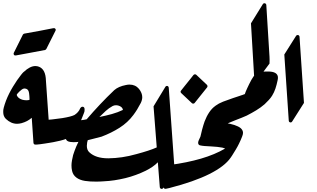

<svg xmlns="http://www.w3.org/2000/svg" viewBox="-29 -906 1987 1203"><path d="M261.2 -599.1Q260.3 -597.2 257.6 -595.2Q254.9 -593.3 253.4 -592.8L154.8 -574.2L70.3 -558.6Q62.5 -557.1 58.3 -562.7Q54.2 -568.4 57.6 -575.2L114.3 -689Q115.2 -690.9 117.9 -692.9Q120.6 -694.8 123 -695.3Q173.3 -704.1 218.5 -712.6Q263.7 -721.2 305.7 -729.5Q313.5 -731 317.9 -725.3Q322.3 -719.7 318.4 -712.9Z M276.9 -142.1 202.6 -6.3Q200.7 -2.4 197 -1Q193.4 0.5 189.9 -0.2Q186.5 -1 183.8 -3.7Q181.2 -6.3 180.7 -10.7L169.9 -168Q155.8 -155.8 140.4 -147.7Q125 -139.6 106 -134.3Q91.3 -130.4 77.6 -130.4Q40 -130.4 7.8 -161.1Q-8.8 -177.2 -8.8 -204.1Q-8.8 -210.9 -8.3 -217.8Q-7.8 -224.6 -5.4 -231.9Q0 -252.4 8.5 -274.9Q17.1 -297.4 28.3 -319.8Q39.6 -342.3 52.2 -363Q64.9 -383.8 78.1 -403.3Q92.8 -423.8 103 -437Q113.3 -450.2 119.6 -455.6V-455.1Q158.7 -492.2 192.9 -492.2Q204.1 -492.2 215.3 -487.8Q257.3 -471.2 258.8 -400.4ZM136.7 -349.1Q132.8 -350.1 130.1 -350.8Q127.4 -351.6 124.5 -351.6Q115.2 -351.6 106.4 -344.2Q89.4 -331.1 79.1 -317.9V-318.4Q76.2 -314.5 76.2 -312Q76.2 -308.1 78.6 -304.2Q87.4 -288.6 110.8 -281.2H110.4Q116.2 -279.8 122.6 -278.8Q128.9 -277.8 135.3 -277.8Q145.5 -277.8 155.3 -279.8Q155.8 -282.2 155.8 -284.9Q155.8 -287.6 155.8 -290Q155.8 -296.9 155 -304.7Q154.3 -312.5 153.3 -321.3Q150.4 -343.8 136.7 -349.1Z M737.8 -227.5Q731 -238.8 712.4 -244.6Q708.5 -245.6 704.8 -246.1Q701.2 -246.6 697.3 -246.6Q686.5 -246.6 676.8 -241.7Q653.3 -229 633.3 -210.7Q613.3 -192.4 593.8 -172.9Q634.8 -181.2 671.9 -191.4Q709 -201.7 741.2 -217.3Q741.2 -217.8 741.2 -217.8Q740.2 -221.7 737.8 -227.5ZM499.5 -205.1Q497.6 -199.2 495.8 -194.8Q494.1 -190.4 491.9 -185.1Q489.7 -179.7 486.8 -172.1Q483.9 -164.6 479 -152.8Q489.3 -153.8 497.6 -155.3Q505.9 -156.7 514.2 -158.7Q554.7 -206.1 597.7 -251.7Q640.6 -297.4 687 -341.3Q712.9 -364.3 760.7 -373.5Q767.6 -375 772.7 -375.5Q777.8 -376 782.7 -376Q819.3 -376 841.8 -349.1Q862.3 -323.2 862.3 -296.9Q862.3 -279.8 852.5 -259.3V-259.8Q831.1 -217.8 806.6 -185.5Q771.5 -138.2 720 -105.5Q668.5 -72.8 607.4 -49.8L550.8 -35.2Q510.3 -23.9 477.1 -19Q465.3 -17.1 454.3 -16.1Q443.4 -15.1 433.1 -15.1Q420.9 -15.1 412.1 -16.6Q388.7 -19.5 383.8 -35.2Q367.7 -29.3 347.7 -24.4Q327.6 -19.5 304.2 -15.1Q291 -12.7 276.9 -10.5Q262.7 -8.3 249 -6.1Q235.4 -3.9 222.9 -2.4Q210.4 -1 200.2 0Q193.8 0.5 189.9 -3.7Q186 -7.8 187 -13.7L208.5 -141.1Q209.5 -145 212.4 -147.7Q215.3 -150.4 219.2 -150.9Q307.1 -157.2 361.6 -166Q416 -174.8 437.5 -185.5Q449.2 -192.9 458.7 -203.4Q468.3 -213.9 473.6 -227.5Q480 -237.3 487.8 -237.3Q501 -237.3 501 -220.2Q501 -214.4 500.5 -210.4Q500 -206.5 499.5 -205.1Z M933.1 -239.7 1006.8 -361.3Q1008.8 -365.2 1012.5 -366.7Q1016.1 -368.2 1019.5 -367.4Q1022.9 -366.7 1025.4 -363.8Q1027.8 -360.8 1028.3 -356.4L1065.4 165.5L994.1 271.5Q988.8 279.3 981 277.1Q973.1 274.9 972.2 266.1L960 110.8Q945.3 126 926 139.2Q906.7 152.3 884.3 163.6Q854.5 178.2 822.5 189.9Q790.5 201.7 756.8 210Q722.2 218.3 688.5 223.4Q654.8 228.5 621.1 230Q609.4 231 597.4 231.4Q585.4 231.9 574.2 231.9Q554.2 231.9 536.4 231Q518.6 230 503.4 227.5Q470.2 222.2 449.5 206.5Q428.7 190.9 422.9 166Q420.4 156.2 419.7 147.7Q418.9 139.2 418.9 129.9Q418.9 116.7 422.1 98.4Q425.3 80.1 429.2 65.4Q437.5 39.1 448.7 12.2Q460 -14.6 474.1 -38.1Q486.8 -59.6 498.8 -78.4Q510.7 -97.2 521 -111.3Q524.4 -115.7 532.2 -115.7Q533.2 -115.7 535.2 -115.5Q537.1 -115.2 539.6 -113.8L538.1 -114.7Q543.9 -112.8 546.1 -109.4Q548.3 -106 548.3 -100.6Q548.3 -98.1 548.1 -96.7Q547.9 -95.2 547.4 -94.2Q515.1 -31.2 515.1 7.8Q515.1 34.2 530.8 48.3Q570.8 85.9 648.9 85.9H650.9Q692.4 85.4 735.8 79.1Q779.3 72.8 825.7 59.6Q866.2 48.8 898.9 38.1Q931.6 27.3 953.1 17.6Z M1267.6 -374.5Q1270.5 -371.1 1271 -366.9Q1271.5 -362.8 1269 -358.9Q1249 -334 1229.5 -309.6Q1210 -285.2 1190.4 -260.7Q1187 -256.8 1182.1 -256.6Q1177.2 -256.3 1173.3 -259.8L1106.4 -322.8Q1103 -326.2 1102.5 -330.3Q1102.1 -334.5 1105 -337.9Q1116.2 -352.1 1127.2 -366Q1138.2 -379.9 1149.4 -393.6Q1157.7 -404.3 1166.3 -414.6Q1174.8 -424.8 1183.1 -436Q1186.5 -439.9 1191.7 -440.4Q1196.8 -440.9 1200.7 -437.5Z M1033.2 127.9Q1143.6 113.3 1230.2 87.9Q1316.9 62.5 1381.3 24.9Q1376 22 1364.3 19H1364.7Q1349.6 16.1 1331.5 14.2Q1313.5 12.2 1291 11.2Q1269 10.3 1253.4 9Q1237.8 7.8 1227.5 5.4Q1216.3 3.9 1213.4 -5.1Q1210.4 -14.2 1217.3 -29.3Q1225.1 -47.9 1234.1 -65.9Q1243.2 -84 1252.4 -102.5H1252Q1256.3 -111.3 1261 -120.1Q1265.6 -128.9 1270 -137.7Q1271 -140.1 1274.4 -142.3Q1277.8 -144.5 1280.3 -144.5Q1296.4 -145.5 1321 -143.3Q1345.7 -141.1 1379.9 -136.2Q1415 -130.9 1439.7 -122.8Q1464.4 -114.7 1478.5 -103.5Q1485.4 -97.7 1489.5 -90.1Q1493.7 -82.5 1493.7 -73.2Q1493.7 -67.9 1491.9 -62Q1490.2 -56.2 1487.8 -49.8Q1483.4 -38.6 1479.5 -29.5Q1475.6 -20.5 1472.2 -13.7Q1471.2 -12.7 1470.9 -11.5Q1470.7 -10.3 1470.2 -9.3Q1460.4 11.2 1449 30Q1437.5 48.8 1425.3 68.4L1416.5 81.5Q1378.9 136.2 1283 184.3Q1187 232.4 1032.7 272L1010.3 276.9Q1003.4 278.3 999 273.9Q994.6 269.5 996.1 262.7L1021 138.2Q1021.5 134.3 1025.1 131.6Q1028.8 128.9 1032.7 128.9L1034.7 127.9Z M1519 -182.6Q1501.5 -174.3 1483.4 -167.5Q1465.3 -160.6 1448.2 -153.8Q1438 -149.9 1427.7 -145.5Q1417.5 -141.1 1407.7 -137.2Q1352.5 -114.3 1316.4 -87.9Q1296.4 -72.8 1280.8 -54.2Q1265.1 -35.6 1253.4 -14.2Q1250 -10.3 1244.4 -9Q1238.8 -7.8 1233.6 -9Q1228.5 -10.3 1224.6 -14.2Q1220.7 -18.1 1220.7 -24.4Q1229 -63 1237.1 -93Q1245.1 -123 1252.9 -145Q1265.1 -177.2 1282.2 -202.6Q1299.3 -228 1321.3 -243.2H1320.8Q1341.3 -258.3 1368.7 -269Q1396 -279.8 1431.2 -291.5L1469.7 -304.2L1486.8 -310.1L1486.3 -309.6Q1492.2 -312 1495.6 -313.2Q1499 -314.5 1504.9 -316.4Q1506.3 -320.3 1507.8 -324.2Q1509.3 -328.1 1511.2 -333.5Q1515.6 -343.3 1521 -355.5Q1526.4 -367.7 1532.2 -378.9Q1539.1 -393.1 1545.9 -405.3Q1552.7 -417.5 1559.6 -427.2H1560.1Q1577.1 -453.1 1596.2 -453.6Q1612.3 -458 1640.1 -458Q1645.5 -458 1651.1 -458Q1656.7 -458 1662.6 -457.5Q1691.4 -455.6 1703.9 -442.6Q1716.3 -429.7 1710.9 -405.3Q1704.6 -374.5 1696.8 -351.1Q1689 -327.6 1675.8 -306.2Q1667.5 -293 1655.5 -279.8Q1643.6 -266.6 1628.9 -252.9Q1604 -231.4 1575.7 -214.4Q1547.4 -197.3 1519.5 -183.1Z M1585.4 -408.2Q1582.5 -404.8 1578.9 -403.8Q1575.2 -402.8 1572 -403.8Q1568.8 -404.8 1566.4 -407.5Q1564 -410.2 1564 -414.6L1543.5 -759.8L1617.7 -879.9Q1622.6 -887.2 1630.6 -885.3Q1638.7 -883.3 1639.6 -874.5L1659.7 -549.3Q1659.7 -545.4 1659.9 -541.3Q1660.2 -537.1 1660.2 -532.7Q1660.2 -527.8 1659.9 -520.8Q1659.7 -513.7 1659.7 -507.8Z M1752.4 -564.5 1825.7 -680.7Q1828.1 -684.6 1831.8 -685.8Q1835.4 -687 1838.9 -686.3Q1842.3 -685.5 1844.7 -682.9Q1847.2 -680.2 1847.7 -675.8L1875.5 -261.2L1801.8 -145Q1796.9 -137.2 1789.1 -139.2Q1781.2 -141.1 1780.3 -149.9Z"/></svg>

Font: Aref Ruqaa
Style: Bold
Weight: 700
Designer: Abdullah Aref
Version: Version 1.002